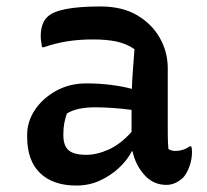

<svg xmlns="http://www.w3.org/2000/svg" viewBox="-20 -564 640 594"><path d="M499 -353V-152Q499 -139 499.5 -127Q500 -115 501 -103Q510 -97 523 -97Q534 -97 545.5 -100.5Q557 -104 566 -111H572Q573 -107 573.5 -103Q574 -99 574 -94Q574 -71 566 -49Q558 -27 547 -15Q523 8 495 8Q454 8 426.5 -23Q399 -54 390 -96H388Q374 -69 348.5 -45Q323 -21 289.5 -5.5Q256 10 216 10Q144 10 104 -28.5Q64 -67 64 -141V-147Q64 -188 88 -224Q112 -260 153.5 -283Q195 -306 247 -306Q289 -306 326 -301Q363 -296 388 -289Q389 -322 391.5 -351Q394 -380 396 -412Q371 -429 340.5 -435.5Q310 -442 268 -442Q224 -442 187 -436Q150 -430 116 -418H110Q109 -426 107.5 -434.5Q106 -443 106 -453Q106 -471 111 -486.5Q116 -502 127 -512Q159 -544 291 -544Q358 -544 404 -517Q450 -490 474.5 -446.5Q499 -403 499 -353ZM176 -146Q176 -113 192.5 -99Q209 -85 247 -85Q280 -85 316.5 -101.5Q353 -118 387 -156V-224Q358 -228 329 -230Q300 -232 274 -232Q218 -232 187 -213Q182 -199 179 -183.5Q176 -168 176 -149Z"/></svg>

Font: Recursive Sn Csl St Med
Style: Regular
Weight: 500
Version: Version 1.079;hotconv 1.0.112;makeotfexe 2.5.65598; ttfautoh